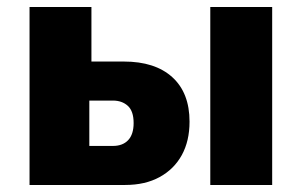

<svg xmlns="http://www.w3.org/2000/svg" viewBox="-20 -526 858 546"><path d="M64 0V-506H240V-351H332Q421 -351 470 -306.5Q519 -262 519 -180Q519 -125 497 -85Q475 -45 434 -22.5Q393 0 336 0ZM234 -111H301Q329 -111 344.5 -127.5Q360 -144 360 -176Q360 -210 343.5 -225Q327 -240 301 -240H234ZM578 0V-506H754V0Z"/></svg>

Font: Nunito Sans 7pt Condensed Black
Style: Regular
Weight: 900
Width: 3
Designer: Vernon Adams
Foundry: Vernon Adams
Version: Version 3.101;gftools[0.9.27]